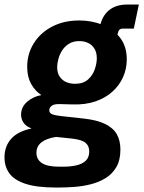

<svg xmlns="http://www.w3.org/2000/svg" viewBox="-60 -631 640 854"><path d="M188.5 203.1Q104.5 203.1 54.2 186.8Q3.9 170.4 -18.1 140.4Q-40 110.4 -40 69.3Q-40 20 -10.5 -13.4Q19 -46.9 80.6 -59.6Q56.2 -68.4 44.9 -85Q33.7 -101.6 33.7 -120.6Q33.7 -154.8 60.5 -178.2Q87.4 -201.7 124 -208Q95.7 -226.6 78.4 -257.8Q61 -289.1 61 -334Q61 -391.6 90.3 -438.5Q119.6 -485.4 171.9 -512.7Q224.1 -540 292.5 -540Q347.7 -540 396 -520.8Q444.3 -501.5 474.1 -463.1Q503.9 -424.8 503.9 -367.2Q503.9 -325.2 487.5 -288.3Q471.2 -251.5 440.2 -223.4Q409.2 -195.3 364.3 -179.9Q319.3 -164.6 262.2 -166.5L205.6 -168Q181.2 -168.9 170.2 -160.6Q159.2 -152.3 159.2 -139.6Q159.2 -130.4 168.7 -124.5Q178.2 -118.7 212.4 -114.7L309.1 -104Q370.6 -97.7 407.2 -79.8Q443.8 -62 459.7 -33.7Q475.6 -5.4 475.6 34.2Q475.6 81.1 457.5 112.1Q439.5 143.1 409.4 161.4Q379.4 179.7 343.3 188.7Q307.1 197.8 270.3 200.4Q233.4 203.1 201.2 203.1ZM202.1 110.4H222.2Q253.4 110.4 279.5 104.5Q305.7 98.6 321.3 84Q336.9 69.3 336.9 42.5Q336.9 18.1 320.3 4.2Q303.7 -9.8 260.3 -14.6L189 -22Q146 -15.1 124 2.4Q102.1 20 102.1 48.8Q102.1 78.6 126.7 94.5Q151.4 110.4 202.1 110.4ZM273.4 -258.3Q310.5 -258.3 331.8 -277.6Q353 -296.9 361.8 -323.5Q370.6 -350.1 370.6 -371.6Q370.6 -397.5 360.1 -414.6Q349.6 -431.6 332 -439.9Q314.5 -448.2 293 -448.2Q265.1 -448.2 246.1 -436Q227.1 -423.8 215.8 -405.8Q204.6 -387.7 199.5 -367.9Q194.3 -348.1 194.3 -332.5Q194.3 -307.1 205.3 -290.5Q216.3 -273.9 234.1 -266.1Q252 -258.3 273.4 -258.3ZM369.6 -446.8 384.3 -512.7Q394.5 -561 425.3 -585.9Q456.1 -610.8 506.3 -610.8H557.6L535.2 -503.9H486.3Q476.6 -503.9 471.2 -498.5Q465.8 -493.2 462.9 -479L453.1 -433.1Z"/></svg>

Font: Schibsted Grotesk
Style: Bold Italic
Weight: 700
Italic angle: -12°
Designer: Bakken & Baeck AS, Henrik Kongsvoll
Foundry: Schibsted ASA
Version: Version 1.100;gftools[0.9.25]